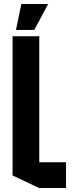

<svg xmlns="http://www.w3.org/2000/svg" viewBox="-20 -943 383 963"><path d="M176 0 43 -63V-761H177V0ZM177 0V-129H311V0ZM60 -793 87 -923H221V-922L152 -793Z"/></svg>

Font: Foldit SemiBold
Style: Regular
Weight: 600
Version: Version 1.003